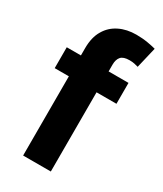

<svg xmlns="http://www.w3.org/2000/svg" viewBox="-192 -834 769 906"><g transform="rotate(30 192.5 -380.5)"><path d="M17.1 -545.4H353.5V-431.6H17.1ZM245.1 0H94.2V-585Q94.2 -644.5 117.7 -683.1Q140.1 -721.7 181.2 -741.7Q220.7 -761.2 272.9 -761.2Q306.2 -761.2 336.9 -755.9Q366.7 -750.5 379.9 -746.6L353 -632.8Q349.6 -633.8 331.5 -638.2Q320.8 -640.6 304.7 -640.6Q271.5 -640.6 258.3 -625.5Q245.1 -610.4 245.1 -582Z"/></g></svg>

Font: My Font
Style: Bold
Weight: 500
Designer: Rasmus Andersson
Foundry: rsms
Version: Version 0.001